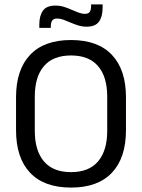

<svg xmlns="http://www.w3.org/2000/svg" viewBox="-20 -831 638 863"><path d="M299.1 12.1Q178.1 12.1 115.1 -54.7Q52.1 -121.6 52.1 -245.8V-393.5Q52.1 -517.4 115.1 -584.3Q178.1 -651.1 299.1 -651.1Q420.1 -651.1 483.1 -584.3Q546.2 -517.4 546.2 -393.5V-245.8Q546.2 -121.6 483.1 -54.7Q420.1 12.1 299.1 12.1ZM299.1 -57.3Q379.9 -57.3 420.9 -105.7Q461.9 -154.2 461.9 -242.7V-396.8Q461.9 -485.7 420.9 -533.7Q379.9 -581.7 299.1 -581.7Q218.4 -581.7 177.4 -533.7Q136.4 -485.7 136.4 -396.8V-242.7Q136.4 -154.2 177.4 -105.7Q218.4 -57.3 299.1 -57.3ZM369.3 -711Q350 -711 331.9 -716.6Q313.9 -722.2 297.3 -729.4Q280.7 -736.7 265.5 -742.3Q250.3 -747.8 236.3 -747.8Q221.3 -747.8 214.8 -738.9Q208.4 -729.9 208.4 -712.6V-705.8H156.7V-721Q156.7 -760 173 -783Q189.3 -805.9 229 -805.9Q248.7 -805.9 266.9 -800.4Q285.1 -794.8 301.5 -787.3Q317.9 -779.9 333.1 -774.3Q348.4 -768.8 362 -768.8Q377.4 -768.8 383.5 -777.8Q389.5 -786.8 389.5 -804.3V-811.1H441.2V-795.5Q441.2 -756.5 424.9 -733.8Q408.6 -711 369.3 -711Z"/></svg>

Font: Anek Gurmukhi Medium
Style: Regular
Weight: 500
Designer: Sarang Kulkarni (Gurmukhi), Yesha Goshar (Latin)
Foundry: Ek Type
Version: Version 1.003